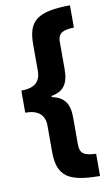

<svg xmlns="http://www.w3.org/2000/svg" viewBox="-98 -771 561 986"><g transform="rotate(-10 183.0 -278.0)"><path d="M341 167V51C277 49 257 33 257 -11V-154C257 -224 232 -262 167 -275V-281C231 -292 257 -330 257 -404V-546C257 -597 288 -605 341 -607V-723C165 -722 120 -677 120 -558V-421C120 -364 89 -335 19 -335V-220C89 -220 120 -189 120 -134V0C120 132 178 166 341 167Z"/></g></svg>

Font: Noto Sans Georgian ExtraCondensed ExtraBold
Style: Regular
Weight: 800
Width: 2
Designer: Monotype Design Team, Akaki Razmadze
Foundry: Google LLC
Version: Version 2.005